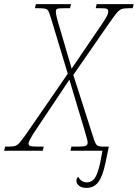

<svg xmlns="http://www.w3.org/2000/svg" viewBox="-71 -734 671 935"><path d="M301 147Q301 135 310 127Q325 154 352 154Q376 154 390.5 133.5Q405 113 417 58L428 0H272L277 -20H307Q337 -20 346.5 -24Q356 -28 356 -40Q356 -49 338 -109L267 -346L108 -108Q68 -49 68 -36Q68 -26 76.5 -23Q85 -20 118 -20H142L137 0H-51L-46 -20H-30Q-7 -20 4 -24Q15 -28 26.5 -41.5Q38 -55 64 -92L259 -375L178 -643Q170 -670 165 -679.5Q160 -689 150 -691.5Q140 -694 115 -694H99L104 -714H275L270 -694H241Q215 -694 208 -691Q201 -688 201 -678Q201 -668 205.5 -649Q210 -630 219 -601L278 -400L427 -619Q444 -645 450 -656.5Q456 -668 456 -677Q456 -688 449.5 -691Q443 -694 415 -694H395L400 -714H580L575 -694H557Q533 -694 521.5 -690Q510 -686 497 -670.5Q484 -655 455 -613L286 -369L382 -69Q389 -45 394.5 -35.5Q400 -26 407.5 -23Q415 -20 431 -20H459L443 57Q429 125 407.5 153Q386 181 350 181Q326 181 313.5 170Q301 159 301 147Z"/></svg>

Font: Noto Serif NarrowThin
Style: Italic
Weight: 250
Width: 4
Italic angle: -12°
Designer: Monotype Design Team
Foundry: Monotype Imaging Inc.
Version: Version 1.001